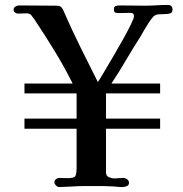

<svg xmlns="http://www.w3.org/2000/svg" viewBox="-20 -754 740 777"><path d="M678 -715Q678 -703 669 -700Q660 -697 647 -697Q634 -697 621 -696Q608 -695 600 -686Q593 -679 582.5 -663Q572 -647 563 -631.5Q554 -616 549 -607Q519 -560 490.5 -511.5Q462 -463 431 -416H628V-376H409V-274H628V-233H409V-56Q409 -42 420.5 -37Q432 -32 443 -32Q452 -32 461 -33Q470 -34 478 -34Q487 -34 494.5 -28.5Q502 -23 502 -14Q502 -4 492.5 -0.5Q483 3 475 3Q463 3 450.5 1.5Q438 0 425 0Q412 -1 398.5 -1Q385 -1 371 -1Q346 -1 320 -1Q294 -1 268 1Q256 1 244 2Q232 3 219 3Q213 3 206.5 -3.5Q200 -10 200 -16Q200 -24 206.5 -29Q213 -34 220 -34Q228 -34 236.5 -33.5Q245 -33 253 -33Q280 -33 285 -41.5Q290 -50 290 -75V-233H79V-274H290V-376H79V-416H274Q240 -484 200.5 -548.5Q161 -613 119 -676Q112 -686 106 -693Q100 -700 87 -700Q78 -700 69.5 -699.5Q61 -699 53 -699Q46 -699 40.5 -703.5Q35 -708 35 -715Q35 -723 42.5 -727.5Q50 -732 57 -732Q94 -732 131 -731.5Q168 -731 205 -731Q213 -731 220 -729.5Q227 -728 232 -720Q234 -717 235.5 -714Q237 -711 238 -708Q270 -635 305 -564Q340 -493 376 -422Q383 -432 399.5 -460Q416 -488 437 -523.5Q458 -559 477.5 -594Q497 -629 509.5 -654.5Q522 -680 522 -687Q522 -697 518 -699.5Q514 -702 505 -702Q494 -702 483.5 -701.5Q473 -701 462 -701Q452 -701 446.5 -703Q441 -705 441 -717Q441 -727 448 -729.5Q455 -732 463 -732Q489 -732 514.5 -731.5Q540 -731 565 -731Q589 -731 612.5 -732.5Q636 -734 660 -734Q678 -734 678 -715Z"/></svg>

Font: Kaisei HarunoUmi
Style: Bold
Weight: 700
Designer: Font-Kai, 金井和夫
Foundry: KAZUO KANAI
Version: Version 5.003